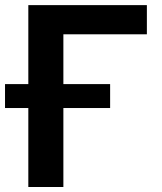

<svg xmlns="http://www.w3.org/2000/svg" viewBox="-44 -748 646 768"><path d="M543.5 -727.5V-610.8H209.5V0H69.3V-727.5ZM-23.9 -315.9V-411.6H396.5V-315.9Z"/></svg>

Font: Inter Cardless
Style: Bold
Weight: 700
Designer: Rasmus Andersson
Foundry: rsms
Version: Version 4.001;git-9221beed3